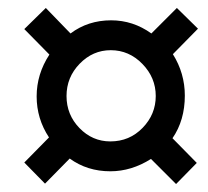

<svg xmlns="http://www.w3.org/2000/svg" viewBox="-20 -594 522 482"><path d="M474 -185 413 -247Q444 -292 444 -354Q444 -410 414 -458L477 -522L424 -574L360 -510Q314 -543 259 -543Q201 -543 157 -510L95 -574L41 -521L104 -457Q72 -408 72 -352Q72 -296 103 -249L41 -186L93 -133L155 -196Q199 -164 257 -164Q310 -164 359 -195L422 -132ZM147 -353Q147 -400 180 -434Q213 -468 258 -468Q304 -468 337.5 -433.5Q371 -399 371 -353Q371 -307 338 -273Q305 -239 257 -239Q212 -239 179.5 -272.5Q147 -306 147 -353Z"/></svg>

Font: Noto Sans Display Condensed
Style: Bold Italic
Weight: 700
Width: 3
Designer: Monotype Design team
Foundry: Monotype Imaging Inc.
Version: 1.000